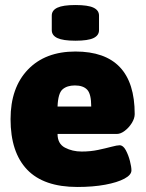

<svg xmlns="http://www.w3.org/2000/svg" viewBox="-20 -736 579 764"><path d="M288 8Q154 8 88 -61Q22 -130 22 -262Q22 -387 91 -459Q160 -531 280 -531Q516 -531 516 -282Q516 -265 504.5 -246.5Q493 -228 476.5 -215.5Q460 -203 445 -203H209Q209 -164 238.5 -148.5Q268 -133 305 -133Q340 -133 370.5 -139.5Q401 -146 423.5 -152Q446 -158 456 -158Q470 -158 480.5 -138.5Q491 -119 497 -95.5Q503 -72 503 -58Q503 -40 475 -25Q447 -10 398.5 -1Q350 8 288 8ZM209 -312H343Q343 -362 327 -379Q311 -396 278 -396Q247 -396 229 -380.5Q211 -365 209 -312ZM280 -574Q231 -574 208.5 -584.5Q186 -595 186 -616V-674Q186 -695 208.5 -705.5Q231 -716 280 -716Q330 -716 352 -705.5Q374 -695 374 -674V-616Q374 -595 352 -584.5Q330 -574 280 -574Z"/></svg>

Font: Asap Black
Style: Regular
Weight: 900
Designer: Pablo Cosgaya
Foundry: Omnibus-Type
Version: Version 3.001; ttfautohint (v1.8.4.7-5d5b)